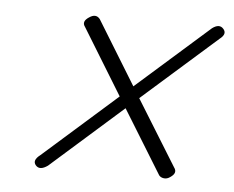

<svg xmlns="http://www.w3.org/2000/svg" viewBox="-37 -571 562 461"><g transform="rotate(5 244.0 -340.5)"><path d="M64.5 -157.5Q54.5 -169 73 -183L250.5 -340L153 -499Q143.5 -511.5 160.5 -522.5Q176.5 -533.5 186.5 -521L281 -367L457 -522.5Q474 -535 484 -523.5Q494.5 -512 477.5 -499L297.5 -340L395.5 -181.5Q405 -169 388.5 -158Q381 -152.5 373.2 -153.5Q365.5 -154.5 361.5 -159.5L267 -313L93.5 -159.5Q74.5 -146 64.5 -157.5Z"/></g></svg>

Font: Fraunces 72pt SemiBold
Style: Italic
Weight: 600
Italic angle: -16°
Version: Version 1.000;[b76b70a41]